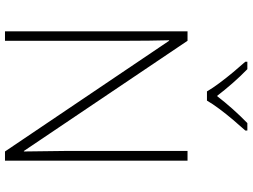

<svg xmlns="http://www.w3.org/2000/svg" viewBox="-138 -916 988 751"><g transform="rotate(90 355.5 -540.0)"><path d="M608 -66H572L139 -708H137Q138 -667 138.5 -628.5Q139 -590 139 -547V-66H102V-780H139L570 -140H572Q572 -174 571 -217Q570 -260 570 -297V-780H608ZM337 -856Q325 -877 304.5 -904.5Q284 -932 261.5 -959Q239 -986 221 -1006V-1014H250Q277 -988 305 -956Q333 -924 355 -895Q377 -924 405.5 -956Q434 -988 461 -1014H490V-1006Q472 -986 449 -959Q426 -932 405.5 -904.5Q385 -877 373 -856Z"/></g></svg>

Font: Noto Sans Malayalam UI ExtraLight
Style: Regular
Weight: 200
Designer: Jelle Bosma - Monotype Design Team
Foundry: Monotype Imaging Inc.
Version: Version 2.104; ttfautohint (v1.8.4.7-5d5b)